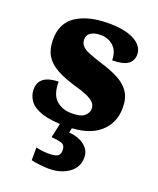

<svg xmlns="http://www.w3.org/2000/svg" viewBox="-146 -638 793 965"><g transform="rotate(20 251.0 -155.0)"><path d="M243 10Q159 10 111.5 -6Q64 -22 44.5 -49.5Q25 -77 25 -109Q25 -138 39 -155.5Q53 -173 77 -180.5Q101 -188 130 -188Q130 -119 162.5 -90Q195 -61 246 -61Q294 -61 313.5 -78Q333 -95 333 -117Q333 -136 320 -149.5Q307 -163 280.5 -174.5Q254 -186 213 -197Q152 -215 111.5 -237.5Q71 -260 51 -293.5Q31 -327 31 -378Q31 -467 95.5 -508.5Q160 -550 266 -550Q335 -550 376.5 -535.5Q418 -521 436.5 -499Q455 -477 455 -453Q455 -417 429 -399Q403 -381 346 -381Q346 -430 318 -455.5Q290 -481 249 -481Q218 -481 198 -469Q178 -457 178 -432Q178 -414 188.5 -400.5Q199 -387 225 -375.5Q251 -364 297 -350Q351 -334 392 -313Q433 -292 455.5 -259.5Q478 -227 478 -174Q478 -92 419 -41Q360 10 243 10ZM232 240Q216 240 186 237Q156 234 138 229V161Q156 165 174.5 167Q193 169 206 169Q235 169 251 162Q267 155 267 130Q267 101 245.5 94.5Q224 88 192 86L213 -9H277L267 34Q300 36 326 48Q352 60 367 79.5Q382 99 382 126Q382 179 339 209.5Q296 240 232 240Z"/></g></svg>

Font: Noto Serif Bengali Black
Style: Regular
Weight: 900
Version: Version 2.003